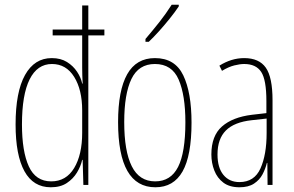

<svg xmlns="http://www.w3.org/2000/svg" viewBox="-20 -783 1243 813"><path d="M195 10Q121 10 83.5 -58Q46 -126 46 -256Q46 -394 86 -465.5Q126 -537 199 -537Q237 -537 263.5 -520.5Q290 -504 306.5 -479Q323 -454 328 -429H330Q329 -448 328.5 -464.5Q328 -481 328 -497V-633H203V-658H328V-760H354V-658H422V-633H354V0H333L330 -106H328Q322 -79 306 -52.5Q290 -26 263 -8Q236 10 195 10ZM197 -15Q260 -15 294 -71.5Q328 -128 328 -221V-315Q328 -403 294 -457.5Q260 -512 200 -512Q138 -512 105.5 -447Q73 -382 73 -256Q73 -142 102 -78.5Q131 -15 197 -15Z M791 -264Q791 -124 753 -57Q715 10 638 10Q480 10 480 -266Q480 -400 518.5 -468.5Q557 -537 636 -537Q721 -537 756 -464Q791 -391 791 -264ZM506 -266Q506 -143 538 -79Q570 -15 637 -15Q703 -15 734 -76Q765 -137 765 -265Q765 -380 736.5 -446Q708 -512 636 -512Q567 -512 536.5 -448.5Q506 -385 506 -266ZM737 -756Q721 -732 698.5 -704Q676 -676 653 -650.5Q630 -625 610 -606H596V-618Q630 -658 656 -691Q682 -724 707 -763H737Z M1014 -537Q1077 -537 1105.5 -496.5Q1134 -456 1134 -358V0H1113L1112 -93H1110Q1104 -68 1091.5 -44.5Q1079 -21 1055.5 -5.5Q1032 10 994 10Q952 10 926 -9.5Q900 -29 887.5 -61Q875 -93 875 -129Q875 -208 920 -247.5Q965 -287 1047 -297L1108 -304V-355Q1108 -445 1086 -478.5Q1064 -512 1014 -512Q996 -512 972 -506Q948 -500 920 -483L909 -505Q960 -537 1014 -537ZM1046 -274Q972 -266 936.5 -230.5Q901 -195 901 -129Q901 -73 926 -42.5Q951 -12 994 -12Q1057 -12 1083 -70Q1109 -128 1109 -220V-281Z"/></svg>

Font: Noto Sans Gujarati ExtraCondensed Thin
Style: Regular
Weight: 100
Width: 2
Designer: Jelle Bosma - Monotype Design Team, Universal Thirst
Foundry: Monotype Imaging Inc.
Version: Version 2.106; ttfautohint (v1.8.4.7-5d5b)